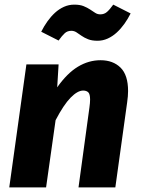

<svg xmlns="http://www.w3.org/2000/svg" viewBox="-20 -809 613 829"><path d="M319 0 366 -344Q369 -365 369 -379Q369 -403 361 -410.5Q353 -418 339 -418Q315 -418 285 -387.5Q255 -357 220 -290L179 0H20L94 -531H233L227 -432Q270 -493 316.5 -521Q363 -549 414 -549Q468 -549 500.5 -517Q533 -485 533 -416Q533 -405 532 -393Q531 -381 529 -367L478 0ZM401 -633Q377 -633 360.5 -639.5Q344 -646 332 -654.5Q320 -663 310 -669.5Q300 -676 288 -676Q271 -676 259.5 -665.5Q248 -655 233 -634L158 -672Q170 -696 185 -717Q200 -738 217.5 -754Q235 -770 256 -779.5Q277 -789 301 -789Q325 -789 341 -782.5Q357 -776 369 -768Q381 -760 391 -753.5Q401 -747 413 -747Q430 -747 442 -757.5Q454 -768 469 -789L544 -751Q532 -727 517 -706Q502 -685 484 -668.5Q466 -652 445 -642.5Q424 -633 401 -633Z"/></svg>

Font: Szlgxwxxxixliatcpuztgldltzi
Style: Regular
Weight: 700
Italic angle: -8°
Designer: Carrois Corporate & Edenspiekermann
Foundry: Carrois Corporate GbR & Edenspiekermann AG
Version: Version 2.001